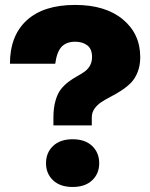

<svg xmlns="http://www.w3.org/2000/svg" viewBox="-20 -742 604 772"><path d="M350.6 -17.1Q322.3 9.8 272 9.8Q221.7 9.8 193.4 -17.1Q165 -43.9 165 -85.9Q165 -127.9 193.4 -155Q221.7 -182.1 272 -182.1Q322.3 -182.1 350.6 -155Q378.9 -127.9 378.9 -85.9Q378.9 -43.9 350.6 -17.1ZM349.1 -237.8H194.8V-270Q194.8 -308.6 203.4 -337.9Q211.9 -367.2 225.6 -384Q239.3 -400.9 255.9 -413.3Q272.5 -425.8 289.1 -434.8Q305.7 -443.8 319.3 -453.4Q333 -462.9 341.6 -477.8Q350.1 -492.7 350.1 -513.2Q350.1 -544.9 331.1 -559.6Q312 -574.2 282.2 -574.2Q247.1 -574.2 227.8 -554Q208.5 -533.7 202.1 -485.8H20Q20 -598.6 87.6 -660.4Q155.3 -722.2 282.2 -722.2Q403.8 -722.2 473.9 -664.1Q543.9 -606 543.9 -512.2Q543.9 -478.5 533.2 -451.7Q522.5 -424.8 505.4 -408Q488.3 -391.1 467.5 -377.7Q446.8 -364.3 425.8 -353.5Q404.8 -342.8 387.7 -331.5Q370.6 -320.3 359.9 -304.9Q349.1 -289.6 349.1 -270Z"/></svg>

Font: Creato Display Black
Style: Regular
Weight: 900
Version: Version 1.000